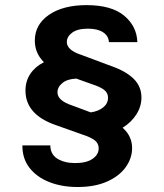

<svg xmlns="http://www.w3.org/2000/svg" viewBox="-20 -676 640 750"><path d="M496 -97.5Q496 -58 471.2 -23.2Q446.5 11.5 398.8 33Q351 54.5 283 54.5Q221 54.5 172 35Q123 15.5 95 -20.8Q67 -57 67.5 -108H176.5Q177 -72.5 204.8 -55.8Q232.5 -39 273.5 -39Q317.5 -39 341.5 -55.5Q365.5 -72 365.5 -96.5Q365.5 -116 350.2 -127.8Q335 -139.5 303 -150L197.5 -187.5Q79.5 -228.5 79.5 -322Q79.5 -359 98.2 -387.2Q117 -415.5 151.5 -433Q116 -468.5 116 -517.5Q116 -580 171.2 -618Q226.5 -656 318 -656Q415.5 -656 465 -614.8Q514.5 -573.5 516.5 -511.5H405.5Q404 -536 382.5 -550Q361 -564 323.5 -564Q283 -564 262 -548.5Q241 -533 241 -512Q241 -479.5 299.5 -461L414.5 -418Q471 -398.5 501.8 -368.5Q532.5 -338.5 532.5 -295Q532.5 -260.5 513 -229.5Q493.5 -198.5 459 -177Q496 -144.5 496 -97.5ZM263.5 -263.5 334.5 -237Q365 -241.5 383.5 -256.8Q402 -272 402 -294Q402 -313.5 386.5 -325.2Q371 -337 339.5 -347L278 -369Q243 -367.5 223.8 -351.8Q204.5 -336 204.5 -315Q204.5 -282.5 263.5 -263.5Z"/></svg>

Font: Karla
Style: Bold
Weight: 700
Designer: Jonathan Pinhorn
Version: Version 2.004; ttfautohint (v1.8.4.7-5d5b);gftools[0.9.33]